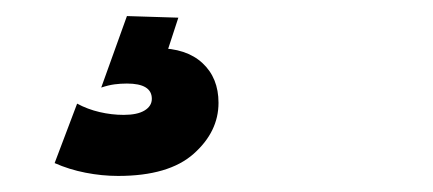

<svg xmlns="http://www.w3.org/2000/svg" viewBox="-20 -31 539 239"><path d="M127 188Q107 188 86.5 184Q66 180 48 172L76 98Q89 105 104 108.5Q119 112 134 112Q151 112 160 106.5Q169 101 169 92Q169 73 138 73Q130 73 122.5 74Q115 75 106 78L138 -11L202 -9L185 43L176 29Q212 29 232 47.5Q252 66 252 97Q252 133 221 160.5Q190 188 127 188Z"/></svg>

Font: Radio Canada Big SemiBold
Style: Italic
Weight: 600
Italic angle: -12°
Designer: Étienne Aubert Bonn
Foundry: Coppers and Brasses
Version: Version 1.001